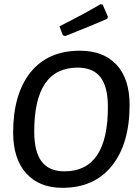

<svg xmlns="http://www.w3.org/2000/svg" viewBox="-20 -892 658 920"><path d="M462 -872 472 -870 497 -812 494 -802Q414 -767 292 -719L281 -723L265 -766Q377 -822 462 -872ZM363 -649Q476 -649 538.5 -581.5Q601 -514 601 -389Q601 -204 516.5 -98Q432 8 279 8Q168 8 105.5 -61.5Q43 -131 43 -257Q43 -441 126 -545Q209 -649 363 -649ZM352 -568Q144 -568 144 -262Q144 -165 179.5 -118Q215 -71 289 -71Q497 -71 497 -379Q497 -476 461.5 -522Q426 -568 352 -568Z"/></svg>

Font: Alegreya Sans SC Medium
Style: Italic
Weight: 500
Italic angle: -7°
Designer: Juan Pablo del Peral
Foundry: Huerta Tipografica
Version: Version 2.007